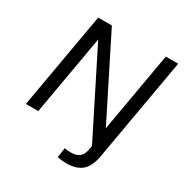

<svg xmlns="http://www.w3.org/2000/svg" viewBox="-193 -818 1106 1156"><g transform="rotate(30 360.0 -240.0)"><path d="M40 0 157 -668H252L530 -114L627 -668H713L587 51Q574 123 536 155.5Q498 188 427 188Q412 188 394.5 186Q377 184 366 181L376 114Q386 116 398 117Q410 118 421 118Q459 118 480 100.5Q501 83 507 45L511 20L223 -554L126 0Z"/></g></svg>

Font: Gantari
Style: Italic
Weight: 400
Italic angle: -10°
Designer: Anugrah Pasau
Foundry: Lafontype
Version: Version 1.000; ttfautohint (v1.8.3)